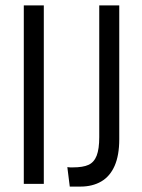

<svg xmlns="http://www.w3.org/2000/svg" viewBox="-20 -680 526 710"><path d="M68 0V-660H142V0ZM238 10 229 -62Q234 -61 239.5 -61Q245 -61 249 -61Q287 -61 307.5 -70.5Q328 -80 337.5 -104.5Q347 -129 347 -173V-660H421V-165Q421 -106 404 -67Q387 -28 354.5 -9Q322 10 277 10Q270 10 262 10Q254 10 238 10Z"/></svg>

Font: Bricolage Grotesque 24pt Condensed Light
Style: Regular
Weight: 300
Width: 3
Designer: Mathieu Triay
Foundry: Atelier Triay
Version: Version 1.001;gftools[0.9.33.dev8+g029e19f]